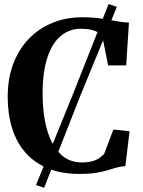

<svg xmlns="http://www.w3.org/2000/svg" viewBox="-20 -836 694 935"><path d="M155.5 65 336 -379.5 509 -816.5 549 -802.5 369 -364.5 195 78.5ZM367 11Q279.5 11 214 -15.8Q148.5 -42.5 104.8 -92Q61 -141.5 39.2 -210.8Q17.5 -280 17.5 -364.5Q17.5 -453.5 44.5 -525Q71.5 -596.5 120.5 -647.2Q169.5 -698 236 -725Q302.5 -752 381.5 -752Q420 -752 451 -748.5Q482 -745 508.2 -740Q534.5 -735 559 -731Q583.5 -727 608 -726L594.5 -517.5H506.5L477.5 -662.5Q471.5 -671 458 -678.5Q444.5 -686 423.8 -691Q403 -696 373.5 -696Q318 -696 276 -661Q234 -626 210.8 -555.8Q187.5 -485.5 187.5 -379.5Q187.5 -310.5 198.5 -249.5Q209.5 -188.5 232.8 -142.8Q256 -97 292.2 -71Q328.5 -45 378 -45Q409 -45 430.2 -51.2Q451.5 -57.5 465 -67.2Q478.5 -77 487.5 -87L532 -205L611 -197L590.5 -27Q567.5 -25.5 547.2 -19.8Q527 -14 503.2 -6.8Q479.5 0.5 447 5.8Q414.5 11 367 11Z"/></svg>

Font: Merriweather 48pt
Style: Bold
Weight: 700
Version: Version 2.100